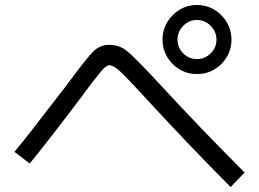

<svg xmlns="http://www.w3.org/2000/svg" viewBox="-20 -797 1040 770"><path d="M38.1 -188Q71.3 -228 113.5 -282.5Q155.8 -336.9 195.8 -388.9Q235.8 -440.9 244.1 -451.2Q326.2 -563 353.5 -590.1Q380.9 -617.2 418 -617.2Q458 -617.2 488.5 -593Q519 -568.8 612.8 -467.8Q779.8 -286.6 960.9 -105L904.8 -46.9Q731 -221.7 556.2 -412.1Q486.3 -488.3 460.7 -511.7Q435.1 -535.2 418 -535.2Q405.8 -535.2 385.5 -511Q365.2 -486.8 323.2 -431.2Q315.4 -419.9 311 -414.1Q186 -248 99.1 -141.1ZM825 -583Q848.1 -606 848.1 -637.9Q848.1 -669.9 825 -693.4Q801.8 -716.8 769.8 -716.8Q737.8 -716.8 714.8 -693.4Q691.9 -669.9 691.9 -637.9Q691.9 -606 714.8 -583Q737.8 -560.1 769.8 -560.1Q801.8 -560.1 825 -583ZM867.7 -735.8Q908.2 -694.8 908.2 -637.9Q908.2 -581.1 867.7 -540.5Q827.1 -500 770 -500Q712.9 -500 672.4 -540.5Q631.8 -581.1 631.8 -637.9Q631.8 -694.8 672.4 -735.8Q712.9 -776.9 770 -776.9Q827.1 -776.9 867.7 -735.8Z"/></svg>

Font: WebKoruri
Style: Regular
Weight: 400
Foundry: lindwurm / mohemohe
Version: Version 1.00